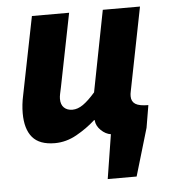

<svg xmlns="http://www.w3.org/2000/svg" viewBox="-50 -544 681 761"><g transform="rotate(-5 290.5 -163.0)"><path d="M348 172 376 -4Q355 -7 337 -24.5Q319 -42 317 -63Q317 -63 317.5 -64Q318 -65 318 -65H314Q281 -35 239 -11.5Q197 12 152 12Q91 12 63 -21Q35 -54 35 -117Q35 -134 37 -152Q39 -170 43 -188L105 -498H253L195 -207Q192 -193 189.5 -181.5Q187 -170 187 -161Q187 -138 199.5 -126Q212 -114 233 -114Q254 -114 275.5 -129Q297 -144 324 -175L387 -498H535L469 -165Q468 -161 467.5 -156.5Q467 -152 467 -147Q467 -126 482.5 -116Q498 -106 534 -106L519 -17L463 172Z"/></g></svg>

Font: Source Sans 3 ExtraBold
Style: Italic
Weight: 800
Italic angle: -11°
Version: Version 3.052;hotconv 1.1.0;makeotfexe 2.6.0